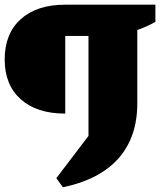

<svg xmlns="http://www.w3.org/2000/svg" viewBox="-51 -680 682 818"><path d="M217 118 189 79 326 -101V-527H227V-196Q106 -196 37.5 -257Q-31 -318 -31 -427Q-31 -537 37.5 -598.5Q106 -660 227 -660H611V-587Q594 -577 575 -568.5Q556 -560 534 -552V-240Q534 -96 454 -5.5Q374 85 217 118Z"/></svg>

Font: Piazzolla Black
Style: Regular
Weight: 900
Designer: Juan Pablo del Peral
Foundry: Huerta Tipografica
Version: Version 1.330